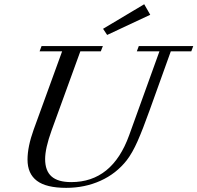

<svg xmlns="http://www.w3.org/2000/svg" viewBox="-20 -883 942 916"><path d="M491.2 -716.3 471.7 -745.6 668 -862.8 696.8 -812.5ZM295.9 13.2Q200.7 13.2 156 -20.5Q111.3 -54.2 111.3 -121.6Q111.3 -183.1 140.6 -264.6L276.4 -638.2H168.9L178.2 -663.1H470.7L460.9 -638.2H363.3L226.1 -260.7Q195.3 -175.3 195.3 -124Q195.3 -68.4 225.8 -41.3Q256.3 -14.2 319.8 -14.2Q515.6 -14.2 596.2 -237.8L740.7 -638.2H632.8L642.1 -663.1H901.9L892.6 -638.2H794.9L693.8 -356.9Q661.6 -266.6 636.5 -209.7Q611.3 -152.8 584.5 -118.2Q534.2 -54.2 459.2 -20.5Q384.3 13.2 295.9 13.2Z"/></svg>

Font: Elstob 14pt
Style: Italic
Weight: 400
Italic angle: -20°
Designer: Peter S. Baker
Version: Version 1.015